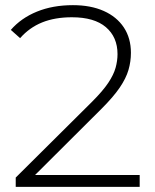

<svg xmlns="http://www.w3.org/2000/svg" viewBox="-20 -725 603 745"><path d="M41 0V-36L337 -330Q379 -372 400 -403.5Q421 -435 428.5 -462Q436 -489 436 -515Q436 -581 391 -619.5Q346 -658 259 -658Q193 -658 143.5 -638Q94 -618 58 -577L22 -609Q62 -655 123.5 -680Q185 -705 263 -705Q332 -705 382.5 -682.5Q433 -660 460.5 -618.5Q488 -577 488 -520Q488 -486 478.5 -453.5Q469 -421 444.5 -385Q420 -349 374 -303L96 -26L79 -46H522V0Z"/></svg>

Font: MOST Montserrat Light
Style: Regular
Weight: 300
Designer: Julieta Ulanovsky
Foundry: Julieta Ulanovsky
Version: Version 8.000;March 11, 2024;FontCreator 15.0.0.2926 64-bit